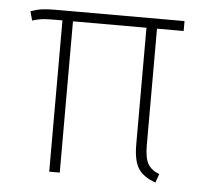

<svg xmlns="http://www.w3.org/2000/svg" viewBox="-43 -566 667 617"><g transform="rotate(5 290.0 -257.5)"><path d="M442 -488V-112Q442 -71 453 -52Q464 -33 490 -23L480 5Q440 -9 424 -34.5Q408 -60 408 -111V-488H171V0H137V-488H114Q87 -488 73 -486.5Q59 -485 40 -479L32 -508Q50 -515 67.5 -517.5Q85 -520 111 -520H528V-488Z"/></g></svg>

Font: FiraGO UltraLight
Style: Regular
Weight: 200
Designer: bBox Type
Foundry: bBox Type GmbH
Version: Version 1.001